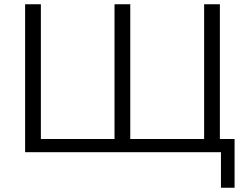

<svg xmlns="http://www.w3.org/2000/svg" viewBox="-20 -715 1162 902"><path d="M98 0V-695H172V-62H518V-695H592V-62H939V-695H1013V-62H1082V167H1018V0Z"/></svg>

Font: Coval
Style: ExtraLight
Weight: 250
Foundry: Context Ltd
Version: Version 001.000